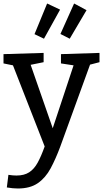

<svg xmlns="http://www.w3.org/2000/svg" viewBox="-20 -836 590 1096"><path d="M19 234 28 162Q41 164 52.5 165Q64 166 74 166Q118 166 146.5 147.5Q175 129 195 92.5Q215 56 235 0L54 -463L0 -474V-527L229 -534V-481L155 -466L281 -104L400 -463L328 -474V-527L548 -534V-481L494 -467L324 1Q298 71 269 125Q240 179 196 209.5Q152 240 82 240Q54 240 19 234ZM378 -615 325 -642 403 -816 474 -778ZM231 -615 177 -641 249 -816 323 -781Z"/></svg>

Font: Bitter Medium
Style: Regular
Weight: 500
Designer: Sol Matas, and Bitter project Authors
Foundry: Sol Matas
Version: Version 2.001